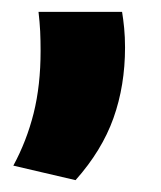

<svg xmlns="http://www.w3.org/2000/svg" viewBox="-20 -183 271 324"><path d="M45 -163H186Q188 -151 189.5 -135.8Q191 -120.5 191 -103Q191 -38.5 171.5 16.2Q152 71 107.5 121L2.5 96.5Q25 55 36.8 8Q48.5 -39 48.5 -97Q48.5 -114.5 47.8 -130Q47 -145.5 45 -163Z"/></svg>

Font: Anek Devanagari
Style: Bold
Weight: 700
Designer: Kailash Malviya (Devanagari) & Yesha Goshar (Latin)
Foundry: Ek Type
Version: Version 1.003